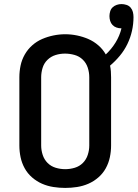

<svg xmlns="http://www.w3.org/2000/svg" viewBox="-20 -914 675 942"><path d="M300 8Q271 8 242 3.5Q213 -1 186.5 -12.5Q160 -24 137.5 -43.5Q115 -63 101 -88.5Q87 -114 81 -142.5Q75 -171 75 -200V-535Q75 -564 81 -592.5Q87 -621 101.5 -646.5Q116 -672 138 -691.5Q160 -711 186.5 -722.5Q213 -734 242 -740Q271 -746 300 -746Q329 -746 358 -740Q387 -734 413.5 -722.5Q440 -711 462.5 -691.5Q485 -672 499 -647Q527 -673 547 -705.5Q567 -738 576 -775Q576 -775 575.5 -775Q575 -775 575 -775Q563 -775 551.5 -779Q540 -783 532 -791.5Q524 -800 520.5 -811.5Q517 -823 517 -835Q517 -846 520.5 -858Q524 -870 532.5 -878Q541 -886 552.5 -890Q564 -894 576 -894Q588 -894 600.5 -890Q613 -886 621 -876.5Q629 -867 632 -855Q635 -843 635 -830Q635 -796 627.5 -762.5Q620 -729 605 -698Q590 -667 568 -640.5Q546 -614 520 -592Q523 -578 524 -563.5Q525 -549 525 -535V-200Q525 -171 519 -142.5Q513 -114 499 -88.5Q485 -63 462.5 -43.5Q440 -24 413.5 -12.5Q387 -1 358 3.5Q329 8 300 8ZM300 -84Q324 -84 347 -91Q370 -98 386.5 -114.5Q403 -131 410.5 -154Q418 -177 418 -200V-535Q418 -559 410.5 -582Q403 -605 386 -621.5Q369 -638 345.5 -644.5Q322 -651 299 -651Q275 -651 252.5 -644Q230 -637 213 -620.5Q196 -604 189 -581Q182 -558 182 -535V-200Q182 -177 189.5 -154Q197 -131 213.5 -114.5Q230 -98 253 -91Q276 -84 300 -84Z"/></svg>

Font: Iosevka Custom SmBdEx
Style: Regular
Weight: 600
Width: 7
Monospace: yes
Designer: Belleve Invis
Foundry: Belleve Invis
Version: Version 11.2.4; ttfautohint (v1.8.4)